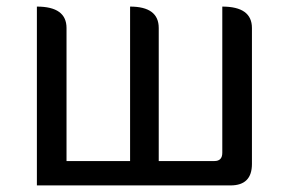

<svg xmlns="http://www.w3.org/2000/svg" viewBox="-20 -563 877 583"><path d="M92 0V-543Q182 -543 182 -478V-74H375V-543Q462 -543 462 -478V-74H631Q655 -74 655 -99V-543Q745 -543 745 -478V-65Q745 0 680 0Z"/></svg>

Font: Swei Toothpaste CJK TC
Style: Regular
Weight: 400
Version: Version 1.0